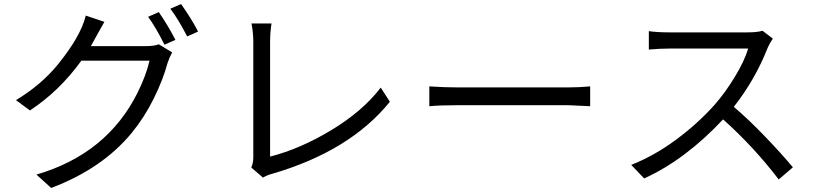

<svg xmlns="http://www.w3.org/2000/svg" viewBox="-20 -860 4040 949"><path d="M765 -800Q810 -735 847 -663L793 -639Q750 -725 712 -777ZM875 -840Q928 -765 959 -704L905 -680Q862 -764 822 -817ZM496 -752Q489 -741 467 -700.5Q445 -660 429 -632H700Q741 -632 765 -641L831 -601Q817 -576 808 -548Q786 -466 740 -373Q694 -280 631 -203Q485 -26 233 69L160 3Q509 -99 660 -402Q703 -489 719 -560H382Q274 -410 128 -314L59 -365Q183 -440 265 -540Q379 -680 404 -783Z M1222 -32Q1232 -55 1232 -81V-653Q1232 -699 1223 -744H1322Q1315 -700 1315 -653V-86Q1464 -124 1618 -217Q1772 -310 1862 -427L1907 -357Q1709 -112 1322 0Q1299 6 1280 18Z M2102 -433Q2177 -428 2241 -428H2789Q2842 -428 2897 -433V-335Q2797 -340 2790 -340H2241Q2154 -340 2102 -335Z M3800 -669Q3786 -650 3775 -625Q3712 -465 3607 -332Q3681 -269 3763 -183.5Q3845 -98 3899 -33L3829 27Q3706 -134 3554 -270Q3368 -71 3164 22L3100 -45Q3214 -90 3321.5 -169.5Q3429 -249 3512 -342Q3564 -401 3612 -480Q3660 -559 3678 -620H3288Q3242 -620 3187 -615V-706Q3229 -700 3288 -700H3674Q3723 -700 3749 -708Z"/></svg>

Font: Swei Fan Sans CJK TC
Style: Regular
Weight: 400
Version: Version 2.130